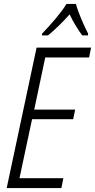

<svg xmlns="http://www.w3.org/2000/svg" viewBox="-20 -956 483 976"><path d="M194 -785 193 -776H224C261 -806 300 -845 334 -883C352 -844 377 -804 398 -776H427L428 -785C409 -821 376 -895 366 -936H318C289 -888 234 -827 194 -785ZM14 0H292L302 -50H79L143 -350H352L362 -399H154L210 -664H433L443 -714H166Z"/></svg>

Font: Noto Sans Condensed Light
Style: Italic
Weight: 300
Width: 3
Italic angle: -12°
Designer: Monotype Design Team
Foundry: Monotype Imaging Inc.
Version: Version 2.013